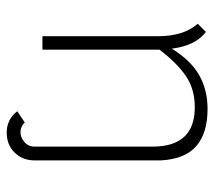

<svg xmlns="http://www.w3.org/2000/svg" viewBox="-54 -492 653 586"><g transform="rotate(90 273.0 -198.5)"><path d="M128 -396Q164 -454 209 -479.5Q254 -505 312 -505Q386 -505 425.5 -470.5Q465 -436 469 -363V24Q469 59 445.5 83.5Q422 108 384 108Q344 108 319 76L353 53Q366 66 383 66Q399 66 413 54Q427 42 427 23V-337Q427 -466 307 -466Q251 -466 211 -438.5Q171 -411 131 -358V-1H90V-354Q90 -432 52 -475L77 -500Q119 -468 128 -396Z"/></g></svg>

Font: Bellota Light
Style: Regular
Weight: 300
Designer: Kemie Guaida
Foundry: Kemie Guaida
Version: Version 4.001